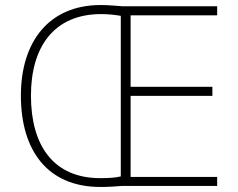

<svg xmlns="http://www.w3.org/2000/svg" viewBox="-20 -739 945 763"><path d="M380 -719C176 -719 63 -575 63 -359C63 -142 168 4 379 4C412 4 439 2 463 0H843V-36H499V-358H824V-394H499V-678H843V-714H469C435 -716 414 -719 380 -719ZM382 -683C416 -683 442 -679 460 -676V-38C440 -33 413 -31 379 -31C192 -31 103 -161 103 -359C103 -552 194 -683 382 -683Z"/></svg>

Font: Noto Sans Sinhala UI ExtraLight
Style: Regular
Weight: 200
Designer: Jelle Bosma - Monotype Design Team
Foundry: Monotype Imaging Inc.
Version: Version 2.006